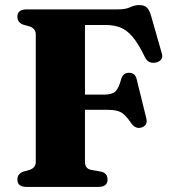

<svg xmlns="http://www.w3.org/2000/svg" viewBox="-20 -737 674 757"><path d="M444.5 -700Q475.5 -700 493.2 -708.5Q511 -717 529 -717Q549 -717 559.2 -707Q569.5 -697 576 -673.5L618.5 -524.5Q622.5 -511 614.8 -501.8Q607 -492.5 592.5 -490Q581 -488 570 -492.2Q559 -496.5 551.5 -511.5Q526 -564.5 502.8 -591.8Q479.5 -619 454.2 -628.8Q429 -638.5 397 -638.5H315V-364H390.5Q421.5 -364 434.8 -376.2Q448 -388.5 458 -425.5Q465 -449.5 487.5 -450Q512.5 -450.5 518.5 -426L556.5 -272Q564 -244 540 -235Q515.5 -226 497.5 -251Q476.5 -282.5 458.8 -293.2Q441 -304 404.5 -304H315V-98Q315 -72 340 -67L377 -60.5Q404 -55.5 404 -29Q404 0 367 0H85.5Q48.5 0 48.5 -29Q48.5 -52 72.5 -60.5L96 -67Q121 -75.5 121 -98V-602Q121 -624.5 96 -633L72.5 -639.5Q48.5 -648 48.5 -671Q48.5 -700 85.5 -700Z"/></svg>

Font: Fraunces 9pt
Style: Bold
Weight: 700
Version: Version 1.000;[b76b70a41]